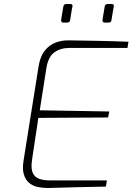

<svg xmlns="http://www.w3.org/2000/svg" viewBox="-20 -935 663 961"><path d="M219 6Q194 6 169.5 1Q145 -4 126.5 -19Q108 -34 99.5 -61.5Q91 -89 98 -132L173 -602Q181 -653 204.5 -682Q228 -711 260 -722.5Q292 -734 326 -733Q400 -732 474.5 -730.5Q549 -729 623 -726L618 -695H326Q282 -695 251.5 -672.5Q221 -650 212 -593L179 -383L527 -377L521 -347L172 -345L140 -133Q134 -90 144.5 -68.5Q155 -47 177.5 -39.5Q200 -32 231 -32H515L510 -1Q438 0 365.5 2Q293 4 219 6ZM504 -822Q493 -822 493 -833Q493 -834 493.5 -837Q494 -840 496 -854.5Q498 -869 504 -902Q506 -915 520 -915H539Q550 -915 550 -905Q550 -905 549.5 -901.5Q549 -898 546 -884Q543 -870 538 -835Q537 -822 523 -822ZM297 -822Q286 -822 286 -833Q286 -834 286.5 -837Q287 -840 289 -854.5Q291 -869 297 -902Q299 -915 313 -915H332Q343 -915 343 -905Q343 -905 342.5 -901.5Q342 -898 339 -884Q336 -870 331 -835Q330 -822 316 -822Z"/></svg>

Font: Exo Thin ExtraLight
Style: Italic
Weight: 250
Italic angle: -9°
Version: Version 2.000